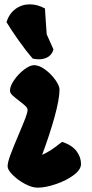

<svg xmlns="http://www.w3.org/2000/svg" viewBox="-20 -864 425 884"><path d="M159 -591Q146 -591 131 -594Q101 -628 66 -677.5Q31 -727 10 -762Q22 -801 51 -822.5Q80 -844 117 -844Q153 -844 187 -825L190 -778Q191 -754 195 -706L226 -637Q221 -615 203 -603Q185 -591 159 -591ZM15 -98Q15 -116 28 -151Q41 -186 67 -247Q87 -294 97 -320.5Q107 -347 107 -358Q107 -366 97.5 -375.5Q88 -385 69 -399Q47 -416 36.5 -426Q26 -436 26 -447Q26 -468 45.5 -496Q65 -524 91.5 -544Q118 -564 137 -564Q160 -564 187.5 -544Q215 -524 234.5 -496.5Q254 -469 254 -452Q254 -408 231.5 -326.5Q209 -245 174 -151Q198 -162 216 -174Q234 -186 266 -211Q311 -196 332 -168.5Q353 -141 353 -109Q353 -83 319.5 -58Q286 -33 238 -16.5Q190 0 153 0Q127 0 94.5 -17.5Q62 -35 38.5 -58.5Q15 -82 15 -98Z"/></svg>

Font: Mogra
Style: Regular
Weight: 400
Designer: Lipi Raval
Foundry: Lipi Raval
Version: Version 1.002;PS 1.002;hotconv 1.0.88;makeotf.lib2.5.647800;